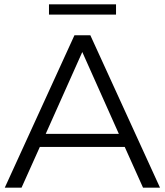

<svg xmlns="http://www.w3.org/2000/svg" viewBox="-20 -862 757 882"><path d="M2 0 322 -700H395L715 0H637L553 -187H163L79 0ZM190 -247H526L358 -623ZM205 -795V-842H513V-795Z"/></svg>

Font: Modern
Style: Small
Weight: 400
Designer: Julieta Ulanovsky
Foundry: Julieta Ulanovsky
Version: Version 8.000